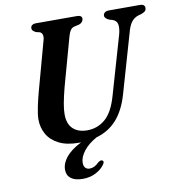

<svg xmlns="http://www.w3.org/2000/svg" viewBox="-97 -787 1008 1094"><g transform="rotate(-10 407.0 -240.0)"><path d="M542.5 -217.5 640.5 -556Q650 -592.5 645.2 -613.8Q640.5 -635 617 -643L600.5 -647.5Q573 -659 573.5 -675.5Q573.5 -686 582.2 -693Q591 -700 607.5 -700H786Q814 -700 814 -678Q814 -666 806.8 -659.5Q799.5 -653 784.5 -647.5L764.5 -642Q740.5 -633.5 725.5 -613.2Q710.5 -593 700 -552L602 -212.5Q576 -124 529 -72Q482 -20 411.5 0Q363 26.5 335.8 61.8Q308.5 97 308.5 129Q308.5 149 318 158.8Q327.5 168.5 342.5 168.5Q371 168.5 396 142.5Q410 131.5 419 134.5Q424.5 136 426.5 142.5Q428.5 149 420 160Q404.5 183.5 371 201.5Q337.5 219.5 294.5 219.5Q249.5 219.5 226 201.5Q202.5 183.5 202.5 151.5Q202.5 114 231 78.8Q259.5 43.5 319.5 13Q314 13 308 13Q238.5 13 193 -9.8Q147.5 -32.5 125.2 -71.5Q103 -110.5 103 -158.5Q103.5 -188.5 113 -232.8Q122.5 -277 132.5 -313.5L210 -596.5Q215.5 -613.5 212.2 -627.2Q209 -641 197.5 -645.5L175 -651Q163 -657.5 158.2 -662.8Q153.5 -668 153.5 -677.5Q153.5 -687 161.5 -693.5Q169.5 -700 183.5 -700H421Q450 -700 450 -679.5Q449.5 -670.5 443 -662Q436.5 -653.5 422.5 -649.5L395.5 -643.5Q381.5 -639 374 -628.2Q366.5 -617.5 360 -595.5L282 -314Q268 -260 261.5 -223.8Q255 -187.5 255 -162Q254.5 -105.5 284.5 -77Q314.5 -48.5 367 -48.5Q426.5 -48.5 471.5 -87Q516.5 -125.5 542.5 -217.5Z"/></g></svg>

Font: Fraunces 9pt S000 SemiBold
Style: Italic
Weight: 600
Italic angle: -16°
Version: Version 1.000; ttfautohint (v1.8.3)